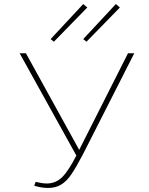

<svg xmlns="http://www.w3.org/2000/svg" viewBox="-20 -921 734 948"><path d="M246 -715 230 -728 391 -901 411 -884ZM391 -728 552 -901 572 -884 407 -715ZM643 -658 389 -158Q356 -95 332.5 -60.5Q309 -26 282 -9.5Q255 7 218 7Q185 7 149 -4L156 -23Q189 -15 211 -15Q254 -15 285.5 -45Q317 -75 357 -153L77 -658H108L371 -181L612 -658Z"/></svg>

Font: Ysabeau SC Extralight
Style: Regular
Weight: 200
Designer: Christian Thalmann (Catharsis Fonts)
Version: Version 0.003